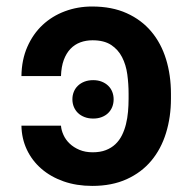

<svg xmlns="http://www.w3.org/2000/svg" viewBox="-20 -573 603 602"><path d="M171.2 -179Q172.2 -164.8 179 -149.9Q185.7 -134.9 198.3 -122.9Q210.9 -110.8 229 -103.2Q247.2 -95.5 270.6 -95.5Q294.4 -95.5 311.8 -102.3Q329.2 -109 341.8 -120.9Q354.4 -132.8 362.4 -149Q370.4 -165.1 375 -183.8Q379.6 -202.4 381.4 -222.8Q383.2 -243.3 383.2 -263.5V-279.1Q383.2 -310 379.1 -340Q375 -370 362.7 -393.8Q350.5 -417.6 328.3 -432.2Q306.1 -446.7 270.2 -446.7Q249.6 -446.7 231.9 -440.2Q214.1 -433.6 201 -419.9Q187.9 -406.2 180 -385.1Q172.2 -364 171.2 -334.5H47.2Q47.9 -385.7 65.7 -426.1Q83.5 -466.6 113.5 -494.7Q143.5 -522.7 183.4 -537.6Q223.4 -552.6 268.5 -552.6Q331 -552.6 377.3 -531.6Q423.7 -510.7 454.5 -473.9Q485.4 -437.1 500.7 -387.1Q516 -337 516 -279.1V-263.5Q516 -206 500.5 -155.9Q485.1 -105.8 454.4 -69.1Q423.7 -32.3 377.3 -11.2Q331 9.9 269.2 9.9Q219.8 9.9 179.2 -4.4Q138.5 -18.8 109.4 -44.2Q80.3 -69.6 64.1 -104Q47.9 -138.5 47.2 -179ZM272.4 -201.3Q257.1 -201.3 245 -206Q233 -210.6 224.6 -218.6Q216.3 -226.6 211.6 -237.7Q207 -248.9 207 -261.7Q207 -274.5 211.5 -285.3Q215.9 -296.2 224.4 -304.3Q233 -312.5 245 -317.1Q257.1 -321.7 272.4 -321.7Q287.3 -321.7 299.2 -316.9Q311.1 -312.1 319.4 -304Q327.8 -295.8 332 -285Q336.3 -274.1 336.3 -261.7Q336.3 -248.9 331.9 -237.7Q327.4 -226.6 319.2 -218.6Q311.1 -210.6 299.2 -206Q287.3 -201.3 272.4 -201.3Z"/></svg>

Font: Interop SemBd
Style: Regular
Weight: 600
Designer: Rasmus Andersson, Google, Jang Haemin
Foundry: jhaemin
Version: Version 1.008